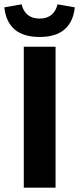

<svg xmlns="http://www.w3.org/2000/svg" viewBox="-33 -868 366 888"><path d="M77 0V-652H224V0ZM150 -697Q75 -697 34.5 -732Q-6 -767 -13 -834L67 -848Q74 -817 95 -799.5Q116 -782 150 -782Q184 -782 205 -799.5Q226 -817 233 -848L313 -834Q306 -767 265.5 -732Q225 -697 150 -697Z"/></svg>

Font: Font
Style: ¶
Weight: 700
Designer: Paul D. Hunt
Foundry: Adobe Systems Incorporated
Version: Version 3.000